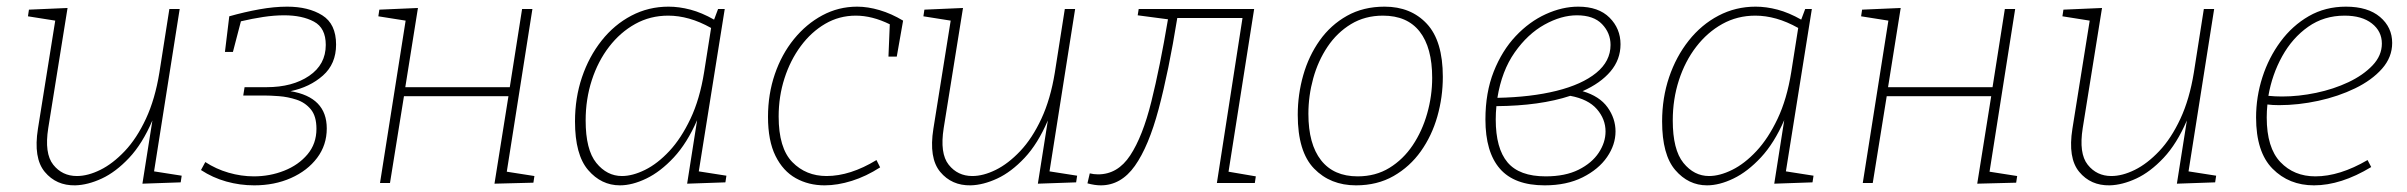

<svg xmlns="http://www.w3.org/2000/svg" viewBox="-20 -550 7235 577"><path d="M206 7Q149 8 114.5 -33.5Q80 -75 94 -163L146 -488L64 -501L67 -521L183 -526L125 -165Q113 -89 140 -55Q167 -21 211 -21Q244 -21 281.5 -39.5Q319 -58 355 -96Q391 -134 418.5 -193Q446 -252 459 -332L489 -523H520L443 -35L526 -22L523 -2L408 2L438 -188Q408 -118 368 -75.5Q328 -33 286 -13.5Q244 6 206 7Z M744 7Q701 7 660 -4.5Q619 -16 584 -39L597 -63Q629 -42 667 -31Q705 -20 743 -20Q791 -20 834 -37Q877 -54 904 -86Q931 -118 931 -163Q931 -201 914 -221.5Q897 -242 871 -250.5Q845 -259 818.5 -261Q792 -263 773 -263H711L715 -288H781Q859 -288 909 -322Q959 -356 959 -415Q959 -466 923.5 -485Q888 -504 834 -504Q804 -504 771 -499Q738 -494 704 -486L680 -394H656L669 -501Q715 -514 759.5 -522Q804 -530 843 -530Q907 -530 948.5 -504Q990 -478 990 -416Q990 -358 950.5 -323Q911 -288 853 -276Q962 -258 962 -164Q962 -114 933 -75.5Q904 -37 854.5 -15Q805 7 744 7Z M1122 0 1199 -488 1117 -501 1120 -521 1236 -526 1198 -288H1512L1549 -523H1580L1503 -34L1586 -21L1583 -1L1466 2L1508 -261H1194L1152 0Z M1843 7Q1787 7 1747.5 -39Q1708 -85 1708 -185Q1708 -256 1729 -318Q1750 -380 1788 -428Q1826 -476 1877.5 -503Q1929 -530 1989 -530Q2021 -530 2055 -521Q2089 -512 2126 -491L2138 -523H2158L2080 -35L2163 -22L2160 -2L2045 2L2075 -189Q2045 -120 2005 -77Q1965 -34 1922.5 -13.5Q1880 7 1843 7ZM1849 -21Q1881 -21 1918.5 -39.5Q1956 -58 1991.5 -96Q2027 -134 2055 -193Q2083 -252 2096 -333L2117 -466Q2083 -485 2051 -494Q2019 -503 1988 -503Q1934 -503 1889 -478Q1844 -453 1810.5 -409.5Q1777 -366 1758.5 -309Q1740 -252 1740 -188Q1740 -100 1772 -60.5Q1804 -21 1849 -21Z M2458 7Q2410 7 2371.5 -14.5Q2333 -36 2310.5 -81.5Q2288 -127 2288 -199Q2288 -267 2308.5 -327Q2329 -387 2366 -432.5Q2403 -478 2451.5 -504Q2500 -530 2556 -530Q2588 -530 2623.5 -519.5Q2659 -509 2694 -488L2675 -380H2650L2654 -477Q2601 -503 2552 -503Q2502 -503 2460 -478.5Q2418 -454 2386.5 -411.5Q2355 -369 2337.5 -314.5Q2320 -260 2320 -200Q2320 -105 2361 -63Q2402 -21 2464 -21Q2535 -21 2614 -69L2625 -47Q2583 -20 2540 -6.5Q2497 7 2458 7Z M2897 7Q2840 8 2805.5 -33.5Q2771 -75 2785 -163L2837 -488L2755 -501L2758 -521L2874 -526L2816 -165Q2804 -89 2831 -55Q2858 -21 2902 -21Q2935 -21 2972.5 -39.5Q3010 -58 3046 -96Q3082 -134 3109.5 -193Q3137 -252 3150 -332L3180 -523H3211L3134 -35L3217 -22L3214 -2L3099 2L3129 -188Q3099 -118 3059 -75.5Q3019 -33 2977 -13.5Q2935 6 2897 7Z M3248 1 3255 -29Q3267 -26 3280 -26Q3339 -26 3376.5 -83Q3414 -140 3440 -244.5Q3466 -349 3490 -492L3399 -504L3402 -523H3749L3672 -34L3754 -20L3751 0H3637L3714 -496H3518Q3492 -335 3462 -222.5Q3432 -110 3390.5 -51.5Q3349 7 3288 7Q3270 7 3248 1Z M4141 -530Q4220 -530 4268 -478.5Q4316 -427 4316 -319Q4316 -258 4299.5 -200Q4283 -142 4250 -95.5Q4217 -49 4168 -21Q4119 7 4055 7Q3978 7 3929 -43.5Q3880 -94 3880 -205Q3880 -266 3896.5 -324Q3913 -382 3946 -428.5Q3979 -475 4028 -502.5Q4077 -530 4141 -530ZM4136 -503Q4082 -503 4040 -477.5Q3998 -452 3969.5 -409.5Q3941 -367 3926.5 -314.5Q3912 -262 3912 -208Q3912 -117 3950 -68.5Q3988 -20 4060 -20Q4114 -20 4155.5 -45.5Q4197 -71 4225.5 -113.5Q4254 -156 4269 -209Q4284 -262 4284 -316Q4284 -407 4246.5 -455Q4209 -503 4136 -503Z M4622 7Q4531 7 4487.5 -43Q4444 -93 4444 -191Q4444 -272 4469 -335Q4494 -398 4535 -441.5Q4576 -485 4625.5 -507.5Q4675 -530 4723 -530Q4784 -530 4817 -497Q4850 -464 4850 -417Q4850 -371 4820 -335.5Q4790 -300 4736 -276Q4787 -261 4811 -227.5Q4835 -194 4835 -155Q4835 -115 4809.5 -78Q4784 -41 4736 -17Q4688 7 4622 7ZM4719 -504Q4672 -504 4621.5 -476Q4571 -448 4532 -392.5Q4493 -337 4480 -256Q4581 -258 4657.5 -277Q4734 -296 4777 -331Q4820 -366 4820 -415Q4820 -451 4794.5 -477.5Q4769 -504 4719 -504ZM4475 -191Q4475 -104 4510.5 -62Q4546 -20 4625 -20Q4684 -20 4724 -40Q4764 -60 4784.5 -91Q4805 -122 4805 -155Q4805 -192 4779 -222Q4753 -252 4699 -262Q4608 -232 4477 -231Q4475 -211 4475 -191Z M5110 7Q5054 7 5014.5 -39Q4975 -85 4975 -185Q4975 -256 4996 -318Q5017 -380 5055 -428Q5093 -476 5144.5 -503Q5196 -530 5256 -530Q5288 -530 5322 -521Q5356 -512 5393 -491L5405 -523H5425L5347 -35L5430 -22L5427 -2L5312 2L5342 -189Q5312 -120 5272 -77Q5232 -34 5189.5 -13.5Q5147 7 5110 7ZM5116 -21Q5148 -21 5185.5 -39.5Q5223 -58 5258.5 -96Q5294 -134 5322 -193Q5350 -252 5363 -333L5384 -466Q5350 -485 5318 -494Q5286 -503 5255 -503Q5201 -503 5156 -478Q5111 -453 5077.5 -409.5Q5044 -366 5025.5 -309Q5007 -252 5007 -188Q5007 -100 5039 -60.5Q5071 -21 5116 -21Z M5578 0 5655 -488 5573 -501 5576 -521 5692 -526 5654 -288H5968L6005 -523H6036L5959 -34L6042 -21L6039 -1L5922 2L5964 -261H5650L5608 0Z M6320 7Q6263 8 6228.5 -33.5Q6194 -75 6208 -163L6260 -488L6178 -501L6181 -521L6297 -526L6239 -165Q6227 -89 6254 -55Q6281 -21 6325 -21Q6358 -21 6395.5 -39.5Q6433 -58 6469 -96Q6505 -134 6532.5 -193Q6560 -252 6573 -332L6603 -523H6634L6557 -35L6640 -22L6637 -2L6522 2L6552 -188Q6522 -118 6482 -75.5Q6442 -33 6400 -13.5Q6358 6 6320 7Z M6934 7Q6859 7 6809.5 -43Q6760 -93 6760 -197Q6760 -259 6779 -318Q6798 -377 6833.5 -425Q6869 -473 6918.5 -501.5Q6968 -530 7030 -530Q7096 -530 7132.5 -499Q7169 -468 7169 -421Q7169 -378 7138.5 -343.5Q7108 -309 7057.5 -284.5Q7007 -260 6947 -247Q6887 -234 6829 -234Q6819 -234 6810.5 -234.5Q6802 -235 6794 -236Q6792 -216 6792 -197Q6792 -106 6833 -63Q6874 -20 6938 -20Q7011 -20 7095 -69L7106 -48Q7015 7 6934 7ZM7026 -503Q6964 -503 6916.5 -469.5Q6869 -436 6838.5 -381Q6808 -326 6797 -262Q6817 -260 6838 -260Q6888 -260 6940.5 -271Q6993 -282 7037.5 -303Q7082 -324 7110 -353.5Q7138 -383 7138 -419Q7138 -456 7108 -479.5Q7078 -503 7026 -503Z"/></svg>

Font: Bitter ExtraLight
Style: Italic
Weight: 200
Italic angle: -9°
Designer: Sol Matas, and Bitter project Authors
Foundry: Sol Matas
Version: Version 2.001